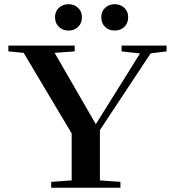

<svg xmlns="http://www.w3.org/2000/svg" viewBox="-20 -876 817 896"><path d="M452.6 -795.4Q452.6 -822.8 470.7 -839.6Q488.8 -856.4 515.1 -856.4Q542 -856.4 560.1 -839.6Q578.1 -822.8 578.1 -795.4Q578.1 -767.6 560.1 -750.5Q542 -733.4 515.1 -733.4Q488.3 -733.4 470.5 -750.5Q452.6 -767.6 452.6 -795.4ZM236.8 -795.4Q236.8 -822.8 254.9 -839.6Q272.9 -856.4 299.8 -856.4Q326.2 -856.4 344.2 -839.6Q362.3 -822.8 362.3 -795.4Q362.3 -767.6 344.5 -750.5Q326.7 -733.4 299.8 -733.4Q272.9 -733.4 254.9 -750.5Q236.8 -767.6 236.8 -795.4ZM218.8 0V-27.3L314.5 -34.2V-253.4L90.3 -629.4L19 -636.2V-663.1H328.6V-636.2L234.9 -629.4L427.2 -296.4L633.3 -626.5L547.4 -636.2V-663.1H757.3V-636.2L683.1 -627L446.3 -269V-34.2L542 -27.3V0Z"/></svg>

Font: Elstob SemiBold
Style: Regular
Weight: 600
Designer: Peter S. Baker
Version: Version 1.015